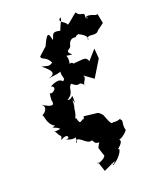

<svg xmlns="http://www.w3.org/2000/svg" viewBox="-169 -837 916 1134"><g transform="rotate(-20 288.5 -270.0)"><path d="M258 -404C232 -362 213 -376 248 -375C232 -377 235 -414 160 -377C206 -361 139 -321 142 -345C144 -351 136 -333 136 -298C143 -274 139 -250 68 -296C106 -271 70 -239 55 -234C66 -226 58 -177 105 -150C64 -143 106 -146 127 -122C67 -110 83 -138 98 -108C116 -68 124 -94 110 -58C164 -93 166 -40 133 -55C188 -23 211 -58 195 -44C193 9 181 -16 192 -26C217 -42 247 22 279 5L292 25C322 42 323 11 300 60C305 83 315 106 317 114C315 135 245 158 269 139L289 201L364 166C341 206 335 146 349 186C406 151 428 95 403 109C436 84 452 58 420 54C421 68 467 46 488 16C475 -26 498 -40 479 -53C484 -69 480 -46 432 -52C418 -40 406 -81 390 -122C403 -66 404 -119 367 -135L282 -145C270 -99 276 -126 277 -132C259 -130 248 -97 237 -149C221 -151 240 -145 246 -206C249 -226 251 -236 248 -204C256 -242 247 -283 261 -236C263 -319 260 -256 225 -268C279 -301 248 -325 278 -351C333 -305 313 -362 356 -311C331 -321 383 -353 360 -374L419 -331L483 -436L478 -499L425 -439C413 -473 399 -462 332 -458C326 -470 308 -469 308 -456C329 -530 277 -516 344 -511C301 -547 346 -543 349 -562C352 -574 360 -608 397 -600C413 -614 394 -602 417 -612C471 -587 468 -564 460 -559C463 -603 513 -558 535 -593L577 -624L565 -686C556 -670 520 -710 489 -688C532 -681 479 -678 492 -693C498 -732 468 -700 447 -738C423 -722 399 -695 379 -685C373 -710 322 -715 351 -741C359 -730 344 -718 325 -667C268 -681 281 -655 265 -630C254 -690 242 -678 207 -599C234 -630 229 -626 161 -564C163 -539 191 -556 216 -507C191 -489 185 -498 148 -506C204 -461 215 -439 164 -425C201 -433 229 -429 257 -447C224 -444 256 -398 249 -375Z"/></g></svg>

Font: Asimov Aggro
Style: CondIt
Weight: 500
Designer: Google
Version: Version 2.000980; 2014